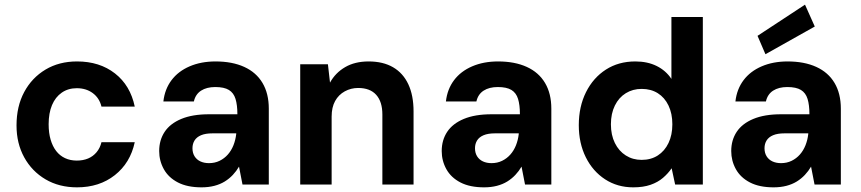

<svg xmlns="http://www.w3.org/2000/svg" viewBox="-20 -793 3700 825"><path d="M311 12Q234 12 175.5 -22.5Q117 -57 84 -117Q51 -177 51 -254Q51 -336 84 -397.5Q117 -459 175.5 -494Q234 -529 311 -529Q408 -529 474 -477.5Q540 -426 559 -335H416Q407 -372 378.5 -393Q350 -414 310 -414Q273 -414 245.5 -395Q218 -376 203.5 -341.5Q189 -307 189 -259Q189 -222 197.5 -193Q206 -164 221.5 -144Q237 -124 259.5 -113.5Q282 -103 310 -103Q337 -103 358.5 -112Q380 -121 395 -139Q410 -157 416 -182H559Q540 -93 473.5 -40.5Q407 12 311 12Z M846 12Q785 12 744.5 -9Q704 -30 684 -66Q664 -102 664 -144Q664 -191 687.5 -226.5Q711 -262 759 -282Q807 -302 878 -302H1000Q1000 -342 992 -368Q984 -394 963.5 -406.5Q943 -419 905 -419Q868 -419 844 -403.5Q820 -388 813 -357H682Q688 -410 717 -448.5Q746 -487 795 -508Q844 -529 906 -529Q978 -529 1029.5 -505.5Q1081 -482 1108 -436.5Q1135 -391 1135 -326V0H1022L1007 -77Q996 -58 980.5 -41.5Q965 -25 945.5 -13Q926 -1 901 5.5Q876 12 846 12ZM878 -92Q903 -92 923.5 -102Q944 -112 959 -129Q974 -146 983 -168.5Q992 -191 995 -217V-220H893Q863 -220 844 -212Q825 -204 816 -189.5Q807 -175 807 -156Q807 -136 816 -121.5Q825 -107 841 -99.5Q857 -92 878 -92Z M1270 0V-517H1389L1398 -438Q1421 -480 1463 -504.5Q1505 -529 1564 -529Q1626 -529 1669 -504Q1712 -479 1734.5 -431Q1757 -383 1757 -314V0H1623V-301Q1623 -356 1596.5 -385.5Q1570 -415 1519 -415Q1488 -415 1461.5 -400.5Q1435 -386 1420 -359Q1405 -332 1405 -292V0Z M2060 12Q1999 12 1958.5 -9Q1918 -30 1898 -66Q1878 -102 1878 -144Q1878 -191 1901.5 -226.5Q1925 -262 1973 -282Q2021 -302 2092 -302H2214Q2214 -342 2206 -368Q2198 -394 2177.5 -406.5Q2157 -419 2119 -419Q2082 -419 2058 -403.5Q2034 -388 2027 -357H1896Q1902 -410 1931 -448.5Q1960 -487 2009 -508Q2058 -529 2120 -529Q2192 -529 2243.5 -505.5Q2295 -482 2322 -436.5Q2349 -391 2349 -326V0H2236L2221 -77Q2210 -58 2194.5 -41.5Q2179 -25 2159.5 -13Q2140 -1 2115 5.5Q2090 12 2060 12ZM2092 -92Q2117 -92 2137.5 -102Q2158 -112 2173 -129Q2188 -146 2197 -168.5Q2206 -191 2209 -217V-220H2107Q2077 -220 2058 -212Q2039 -204 2030 -189.5Q2021 -175 2021 -156Q2021 -136 2030 -121.5Q2039 -107 2055 -99.5Q2071 -92 2092 -92Z M2701 12Q2633 12 2580 -22.5Q2527 -57 2497 -117.5Q2467 -178 2467 -255Q2467 -335 2498 -397Q2529 -459 2583.5 -494Q2638 -529 2710 -529Q2762 -529 2801.5 -509.5Q2841 -490 2865 -454V-720H3000V0H2881L2866 -70Q2851 -48 2829 -29Q2807 -10 2775.5 1Q2744 12 2701 12ZM2737 -106Q2777 -106 2806.5 -125Q2836 -144 2852.5 -178.5Q2869 -213 2869 -259Q2869 -305 2852.5 -339.5Q2836 -374 2806.5 -392.5Q2777 -411 2737 -411Q2699 -411 2669 -392.5Q2639 -374 2622 -339.5Q2605 -305 2605 -259Q2605 -213 2622 -178.5Q2639 -144 2669 -125Q2699 -106 2737 -106Z M3304 12Q3243 12 3202.5 -9Q3162 -30 3142 -66Q3122 -102 3122 -144Q3122 -191 3145.5 -226.5Q3169 -262 3217 -282Q3265 -302 3336 -302H3458Q3458 -342 3450 -368Q3442 -394 3421.5 -406.5Q3401 -419 3363 -419Q3326 -419 3302 -403.5Q3278 -388 3271 -357H3140Q3146 -410 3175 -448.5Q3204 -487 3253 -508Q3302 -529 3364 -529Q3436 -529 3487.5 -505.5Q3539 -482 3566 -436.5Q3593 -391 3593 -326V0H3480L3465 -77Q3454 -58 3438.5 -41.5Q3423 -25 3403.5 -13Q3384 -1 3359 5.5Q3334 12 3304 12ZM3336 -92Q3361 -92 3381.5 -102Q3402 -112 3417 -129Q3432 -146 3441 -168.5Q3450 -191 3453 -217V-220H3351Q3321 -220 3302 -212Q3283 -204 3274 -189.5Q3265 -175 3265 -156Q3265 -136 3274 -121.5Q3283 -107 3299 -99.5Q3315 -92 3336 -92ZM3269 -560 3235 -639 3439 -773 3481 -679Z"/></svg>

Font: DM Sans 11pt
Style: Bold
Weight: 700
Version: Version 4.004;gftools[0.9.30]